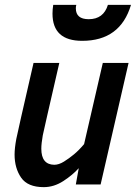

<svg xmlns="http://www.w3.org/2000/svg" viewBox="-20 -759 559 790"><path d="M160 11Q94 11 67 -28Q40 -67 40 -123Q40 -149 47 -187Q51 -209 118 -500H224Q159 -218 156 -202Q150 -168 150 -147Q150 -82 203 -81Q222 -81 243 -94Q264 -107 284.5 -124Q305 -141 326 -166L403 -500H509L394 0H292L304 -67Q279 -39 240.5 -14Q202 11 160 11ZM318 -591Q196 -591 196 -703Q196 -720 199 -739H294Q292 -732 292 -725Q292 -680 345 -680Q406 -680 424 -739H519Q475 -591 318 -591Z"/></svg>

Font: Storia Sans SemiBold
Style: Italic
Weight: 600
Italic angle: -13°
Designer: Campivisivi
Foundry: Accademia di Belle Arti di Urbino and students of MA course of Visual design
Version: Version 60.001;May 25, 2020;FontCreator 12.0.0.2522 64-bit